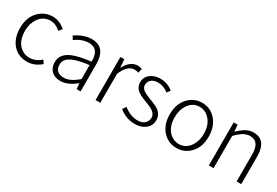

<svg xmlns="http://www.w3.org/2000/svg" viewBox="36 -1297 2968 2060"><g transform="rotate(30 1520.5 -267.0)"><path d="M299.8 12.7Q177.7 12.7 109.4 -80.1Q55.7 -154.3 55.7 -265.6Q55.7 -413.1 150.4 -492.2Q216.8 -546.9 302.7 -546.9Q387.7 -545.9 459 -482.4L425.8 -442.4Q368.2 -496.1 303.7 -496.1Q212.9 -496.1 159.2 -417Q117.2 -353.5 117.2 -265.6Q117.2 -136.7 193.4 -74.2Q240.2 -37.1 302.7 -37.1Q377 -38.1 442.4 -95.7L469.7 -55.7Q390.6 12.7 299.8 12.7Z M715.8 12.7Q619.1 12.7 580.1 -55.7Q561.5 -88.9 561.5 -133.8Q561.5 -237.3 678.7 -286.1Q757.8 -318.4 901.4 -335Q905.3 -482.4 798.8 -495.1Q789.1 -496.1 779.3 -496.1Q691.4 -495.1 611.3 -434.6L585 -476.6Q687.5 -546.9 787.1 -546.9Q936.5 -546.9 956.1 -385.7Q959 -362.3 959 -337.9V0H910.2L904.3 -68.4H902.3Q802.7 11.7 715.8 12.7ZM728.5 -36.1Q800.8 -36.1 888.7 -108.4Q895.5 -114.3 901.4 -119.1V-292Q680.7 -266.6 634.8 -193.4Q619.1 -168 619.1 -136.7Q619.1 -54.7 696.3 -39.1Q711.9 -36.1 728.5 -36.1Z M1144.5 0V-533.2H1193.4L1200.2 -433.6H1202.1Q1257.8 -536.1 1337.9 -545.9Q1345.7 -546.9 1352.5 -546.9Q1385.7 -546.9 1407.2 -535.2L1394.5 -483.4Q1371.1 -492.2 1345.7 -492.2Q1275.4 -492.2 1224.6 -403.3Q1212.9 -382.8 1203.1 -358.4V0Z M1634.8 12.7Q1524.4 11.7 1438.5 -59.6L1469.7 -101.6Q1551.8 -37.1 1637.7 -35.2Q1722.7 -35.2 1751 -93.8Q1759.8 -113.3 1759.8 -135.7Q1759.8 -195.3 1671.9 -233.4Q1655.3 -241.2 1629.9 -250Q1532.2 -285.2 1498 -318.4Q1462.9 -354.5 1462.9 -403.3Q1462.9 -479.5 1529.3 -519.5Q1575.2 -546.9 1638.7 -546.9Q1722.7 -545.9 1793 -490.2L1763.7 -450.2Q1700.2 -498 1636.7 -498Q1553.7 -498 1528.3 -441.4Q1521.5 -424.8 1521.5 -406.2Q1521.5 -356.4 1590.8 -324.2Q1607.4 -316.4 1645.5 -301.8Q1734.4 -268.6 1763.7 -246.1Q1816.4 -205.1 1817.4 -138.7Q1817.4 -58.6 1749 -16.6Q1701.2 12.7 1634.8 12.7Z M2151.4 12.7Q2043 12.7 1973.6 -70.3Q1910.2 -146.5 1910.2 -265.6Q1910.2 -414.1 2003.9 -493.2Q2067.4 -546.9 2151.4 -546.9Q2259.8 -546.9 2328.1 -463.9Q2392.6 -385.7 2392.6 -265.6Q2392.6 -117.2 2297.9 -39.1Q2234.4 12.7 2151.4 12.7ZM2151.4 -37.1Q2240.2 -37.1 2292 -117.2Q2332 -178.7 2332 -265.6Q2332 -387.7 2259.8 -453.1Q2212.9 -496.1 2151.4 -496.1Q2062.5 -496.1 2010.7 -415Q1971.7 -352.5 1971.7 -265.6Q1971.7 -142.6 2043.9 -78.1Q2090.8 -37.1 2151.4 -37.1Z M2547.9 0V-533.2H2596.7L2603.5 -452.1H2605.5Q2686.5 -531.2 2753.9 -543.9Q2770.5 -546.9 2787.1 -546.9Q2938.5 -546.9 2948.2 -369.1Q2949.2 -354.5 2949.2 -340.8V0H2891.6V-333Q2891.6 -466.8 2815.4 -489.3Q2796.9 -495.1 2774.4 -495.1Q2709 -495.1 2642.6 -434.6Q2625 -418.9 2606.4 -399.4V0Z"/></g></svg>

Font: Taipei Sans TC Beta Light
Style: Regular
Weight: 300
Designer: JT Foundry
Foundry: JT Foundry
Version: Version 1.000